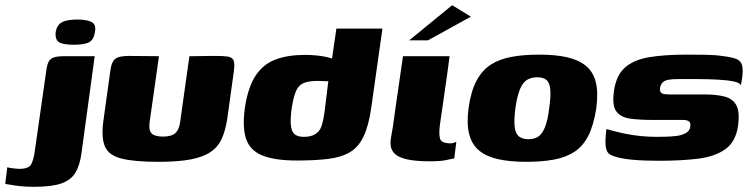

<svg xmlns="http://www.w3.org/2000/svg" viewBox="-116 -615 2883 738"><path d="M16 103Q-27 103 -58 98Q-89 93 -96 92L-88 28Q-82 30 -66 32Q-50 34 -41 34Q-5 34 4.5 15.5Q14 -3 19 -43L61 -337Q64 -363 70 -376Q76 -389 90 -394Q104 -399 132 -399H248L197 -25Q191 20 174 48.5Q157 77 120 90Q83 103 16 103ZM168 -443Q125 -443 110 -453.5Q95 -464 98 -492Q103 -519 122 -529.5Q141 -540 184 -540Q224 -539 239 -528.5Q254 -518 249 -492Q245 -464 228 -453.5Q211 -443 168 -443Z M495 -399 459 -145Q455 -114 467 -102Q479 -90 510 -90Q543 -90 557.5 -103Q572 -116 576 -143L612 -399Q613 -399 627.5 -399Q642 -399 661.5 -399.5Q681 -400 697 -400Q713 -400 716 -400Q743 -400 759.5 -397.5Q776 -395 781.5 -383.5Q787 -372 783 -342L758 -162Q751 -114 736.5 -82Q722 -50 693 -30.5Q664 -11 615.5 -2Q567 7 493 7Q400 7 351 -5.5Q302 -18 287.5 -51.5Q273 -85 281 -148L308 -342Q312 -376 326 -388Q340 -400 379 -400Q409 -400 437 -399.5Q465 -399 495 -399Z M1026 2Q941 2 893.5 -17Q846 -36 830.5 -79.5Q815 -123 825 -199Q837 -279 866 -323.5Q895 -368 942.5 -386Q990 -404 1056 -404Q1077 -404 1099 -402Q1121 -400 1141 -395.5Q1161 -391 1176 -384.5Q1191 -378 1199 -371L1155 -354L1177 -505H1354L1311 -201Q1301 -132 1282 -91.5Q1263 -51 1230.5 -31Q1198 -11 1147.5 -4.5Q1097 2 1026 2ZM1051 -89Q1071 -89 1084.5 -94Q1098 -99 1107.5 -109Q1117 -119 1122 -137Q1127 -155 1131 -181L1146 -303Q1142 -303 1135.5 -303Q1129 -303 1121.5 -303.5Q1114 -304 1105 -304Q1071 -304 1051.5 -296Q1032 -288 1022 -265.5Q1012 -243 1005 -198Q999 -153 1002.5 -129.5Q1006 -106 1018.5 -97.5Q1031 -89 1051 -89Z M1612 -399Q1604 -335 1594.5 -271Q1585 -207 1576 -143Q1570 -103 1575 -83.5Q1580 -64 1615 -64Q1623 -64 1629.5 -66.5Q1636 -69 1638 -70L1630 -6Q1622 -5 1600.5 0Q1579 5 1537 5Q1481 5 1448.5 -2.5Q1416 -10 1402 -23.5Q1388 -37 1386 -54Q1384 -71 1387.5 -89.5Q1391 -108 1394 -127Q1398 -156 1403.5 -195.5Q1409 -235 1415 -274.5Q1421 -314 1425.5 -347.5Q1430 -381 1433 -399Q1478 -399 1522.5 -399Q1567 -399 1612 -399ZM1457 -460 1622 -595 1694 -551 1529 -460Z M1907 7Q1845 7 1799.5 -3Q1754 -13 1726 -36Q1698 -59 1687.5 -99Q1677 -139 1685 -199Q1694 -264 1715.5 -304.5Q1737 -345 1770.5 -366.5Q1804 -388 1850.5 -396.5Q1897 -405 1957 -405Q2019 -405 2063.5 -395Q2108 -385 2136 -362Q2164 -339 2174 -299.5Q2184 -260 2176 -199Q2166 -134 2145.5 -93.5Q2125 -53 2092 -31.5Q2059 -10 2013 -1.5Q1967 7 1907 7ZM1915 -80Q1938 -80 1953 -90Q1968 -100 1978.5 -125.5Q1989 -151 1995 -199Q2002 -247 1999 -273Q1996 -299 1983.5 -308.5Q1971 -318 1949 -318Q1927 -318 1910.5 -308.5Q1894 -299 1883 -273Q1872 -247 1865 -199Q1859 -151 1862.5 -125.5Q1866 -100 1879.5 -90Q1893 -80 1915 -80Z M2417 3Q2391 3 2363 2Q2335 1 2309.5 -1.5Q2284 -4 2262 -9Q2242 -14 2229 -21Q2216 -28 2212.5 -50Q2209 -72 2215 -119Q2249 -109 2282 -102Q2315 -95 2347 -92Q2379 -89 2408 -89Q2423 -89 2443.5 -89.5Q2464 -90 2484.5 -92.5Q2505 -95 2520 -103.5Q2535 -112 2537 -127Q2540 -143 2532 -148.5Q2524 -154 2510 -154H2391Q2342 -154 2306 -159Q2270 -164 2253 -187Q2236 -210 2244 -266Q2253 -327 2287.5 -356.5Q2322 -386 2381 -395.5Q2440 -405 2523 -405Q2553 -405 2592.5 -404.5Q2632 -404 2658 -400Q2693 -396 2711.5 -389.5Q2730 -383 2735.5 -367Q2741 -351 2737 -318L2732 -287Q2728 -297 2703.5 -302Q2679 -307 2642 -309Q2605 -311 2565 -311Q2525 -311 2490 -311Q2472 -311 2457 -309Q2442 -307 2433 -300Q2424 -293 2421 -277Q2420 -265 2424 -260Q2428 -255 2437 -253.5Q2446 -252 2457 -252H2593Q2637 -252 2668.5 -244Q2700 -236 2714 -211Q2728 -186 2721 -132Q2712 -70 2672 -41.5Q2632 -13 2567 -5Q2502 3 2417 3Z"/></svg>

Font: Genos Thin ExtraBold
Style: Italic
Weight: 800
Italic angle: -8°
Version: Version 1.010